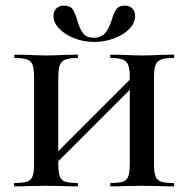

<svg xmlns="http://www.w3.org/2000/svg" viewBox="-20 -662 669 682"><path d="M374 -456Q371 -456 371 -462Q371 -468 374 -468L420 -467Q460 -465 485 -465Q509 -465 549 -467L596 -468Q599 -468 599 -462Q599 -456 596 -456Q566 -456 552 -450.5Q538 -445 532.5 -431Q527 -417 527 -387V-81Q527 -51 532 -36.5Q537 -22 551.5 -17Q566 -12 596 -12Q599 -12 599 -6Q599 0 596 0Q566 0 549 -1L485 -2L421 -1Q404 0 374 0Q371 0 371 -6Q371 -12 374 -12Q404 -12 417.5 -17Q431 -22 436 -36.5Q441 -51 441 -81V-385Q441 -415 436 -429.5Q431 -444 417 -450Q403 -456 374 -456ZM133 -71 480 -418 498 -400 151 -53ZM33 -456Q31 -456 31 -462Q31 -468 33 -468L81 -467Q121 -465 143 -465Q169 -465 209 -467L255 -468Q257 -468 257 -462Q257 -456 255 -456Q226 -456 211.5 -450Q197 -444 192 -429.5Q187 -415 187 -385V-81Q187 -51 192 -36.5Q197 -22 211 -17Q225 -12 255 -12Q257 -12 257 -6Q257 0 255 0Q225 0 208 -1L143 -2L81 -1Q63 0 32 0Q30 0 30 -6Q30 -12 32 -12Q62 -12 76.5 -17Q91 -22 96 -36.5Q101 -51 101 -81V-387Q101 -417 96 -431Q91 -445 76.5 -450.5Q62 -456 33 -456ZM376 -589Q384 -616 393 -629Q402 -642 422 -642Q440 -642 450 -632Q460 -622 460 -605Q460 -581 439.5 -559.5Q419 -538 385 -525.5Q351 -513 314 -513Q277 -513 244 -526Q211 -539 190.5 -560Q170 -581 170 -605Q170 -622 180 -632Q190 -642 208 -642Q229 -642 238 -629Q247 -616 255 -588Q263 -560 275 -544Q287 -528 313 -528Q339 -528 353 -544Q367 -560 376 -589Z"/></svg>

Font: Cormorant SC SemiBold
Style: Regular
Weight: 600
Designer: Christian Thalmann (Catharsis Fonts)
Foundry: Catharsis Fonts
Version: Version 4.000